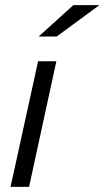

<svg xmlns="http://www.w3.org/2000/svg" viewBox="-20 -726 406 746"><path d="M21 0 128 -488H199L93 0ZM130 -584 265 -706H366L200 -584Z"/></svg>

Font: Red Hat Text
Style: Italic
Weight: 300
Italic angle: -12°
Designer: Pentagram, MCKL
Foundry: Pentagram, MCKL
Version: Version 1.023